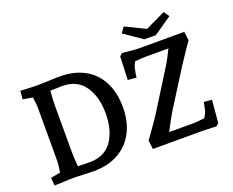

<svg xmlns="http://www.w3.org/2000/svg" viewBox="-137 -1123 1654 1363"><g transform="rotate(-20 690.5 -441.5)"><path d="M55 -54 128 -68Q137 -136 137 -149V-557Q137 -577 129 -635L56 -647L61 -710Q151 -705 178 -705Q207 -705 267 -707Q312 -710 357 -710Q468 -710 546.5 -666Q625 -622 665.5 -541Q706 -460 706 -352Q706 -246 665 -165.5Q624 -85 545 -40Q466 5 357 5Q320 5 279 2Q227 0 201 0Q178 0 60 5ZM262 -67Q286 -67 300 -66L351 -65Q464 -65 520 -145Q576 -225 576 -353Q576 -478 520 -559Q464 -640 352 -640Q310 -640 262 -638Q256 -574 256 -527V-179Q256 -131 262 -67ZM1169 0H804L796 -67L809 -84Q887 -193 908 -227L1090 -518Q1113 -553 1152 -633H982Q961 -633 898 -628L883 -596Q879 -581 874.5 -557Q870 -533 869 -516L804 -521L811 -697L831 -715L852 -713Q917 -706 946 -705H1298L1306 -638Q1288 -611 1273 -591L1199 -480L1023 -200Q1000 -162 954 -73H1137Q1159 -73 1222 -80Q1239 -109 1243 -122Q1247 -134 1258 -190L1318 -185L1303 -14L1284 4Q1208 0 1169 0ZM1057 -815 1208 -887 1237 -846 1100 -752H1014L877 -846L907 -888Z"/></g></svg>

Font: Andada Pro
Style: Bold
Weight: 700
Designer: Carolina Giovagnoli
Foundry: Huerta Tipografica
Version: Version 3.005; ttfautohint (v1.8.4)